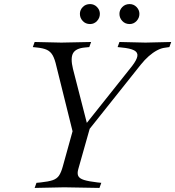

<svg xmlns="http://www.w3.org/2000/svg" viewBox="-20 -919 860 942"><path d="M150 3 159 -22 180 -24Q218 -28 238.5 -35Q259 -42 269.5 -57.5Q280 -73 288 -102L336 -275L257 -593Q249 -629 238.5 -647.5Q228 -666 210 -674.5Q192 -683 160 -686L141 -688L150 -713L281 -710L427 -713L418 -688L397 -686Q352 -682 338.5 -658Q325 -634 338 -581L414 -285L386 -291L628 -595Q651 -625 654 -643.5Q657 -662 638 -672Q619 -682 576 -686L557 -688L566 -713L694 -710L820 -713L811 -688L790 -685Q771 -683 750.5 -672Q730 -661 710 -643.5Q690 -626 670 -601L420 -287L364 -89Q358 -68 364 -55.5Q370 -43 392.5 -36Q415 -29 458 -24L477 -22L468 3L295 0ZM422 -801Q400 -801 386 -816Q372 -831 372 -851Q372 -870 386 -884.5Q400 -899 422 -899Q442 -899 456 -884.5Q470 -870 470 -851Q470 -831 456 -816Q442 -801 422 -801ZM616 -801Q594 -801 580 -816Q566 -831 566 -851Q566 -870 580 -884.5Q594 -899 616 -899Q636 -899 650 -884.5Q664 -870 664 -851Q664 -831 650 -816Q636 -801 616 -801Z"/></svg>

Font: Baskervville
Style: Italic
Weight: 400
Italic angle: -18°
Designer: ANRT
Foundry: ANRT
Version: Version 1.100